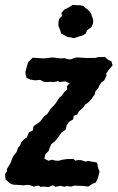

<svg xmlns="http://www.w3.org/2000/svg" viewBox="-23 -745 477 779"><path d="M157 -101 174 -93 189 -97 203 -93H216L230 -97L252 -100H275L283 -93L294 -96L307 -95L325 -89L334 -92L369 -86L372 -80L375 -64L381 -48L373 -19L365 -4L352 1L335 12L312 9H297L279 8L267 12L246 10L238 13L223 9L201 13L192 7L174 14L157 12L141 13L134 8L113 12L101 7L89 5L74 7L60 6L30 4L19 0L0 -16L-3 -38L6 -51L5 -59L20 -84L26 -101L32 -113L44 -128L50 -145L58 -154L64 -169L76 -181L86 -188L95 -209L110 -215L113 -233L139 -251L143 -256L156 -273L168 -282L175 -292L183 -304L199 -321L205 -329L218 -349L226 -355L238 -372L250 -384L248 -395L260 -407L241 -415L218 -412L213 -416L196 -412L181 -413L165 -412L155 -413L140 -421L121 -419L100 -422L85 -429L81 -443L80 -453L89 -486L92 -494L110 -511L138 -509L154 -508L174 -510L190 -512L208 -510L223 -508L239 -509L252 -505L264 -504L282 -511L292 -512L307 -511L326 -510H337H363L375 -513L402 -514L415 -503L429 -496L434 -480L416 -459L408 -446L409 -438L400 -419L388 -410L379 -396L376 -388L364 -374L362 -363L348 -343L336 -330L323 -321L314 -308L297 -293L290 -280L276 -275L274 -261L256 -250L247 -235L243 -218L227 -208L218 -195L211 -185L200 -172L185 -160L180 -149L174 -132L161 -119ZM277 -590 265 -593 251 -595 237 -603 225 -609 221 -623 214 -640V-655L217 -668L229 -681L226 -692L238 -706L254 -714L272 -725L286 -724H301L314 -721L321 -715L332 -707L341 -698L347 -689L350 -679L355 -666V-653L349 -636L340 -629L331 -623L325 -609L312 -601L298 -597Z"/></svg>

Font: Winky Rough Medium
Style: Italic
Weight: 500
Italic angle: -8.97852°
Designer: Simon Atzbach
Foundry: typofactur
Version: Version 1.206; ttfautohint (v1.8.4.7-5d5b)